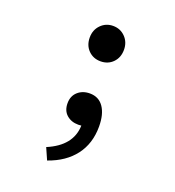

<svg xmlns="http://www.w3.org/2000/svg" viewBox="-134 -629 867 949"><g transform="rotate(20 300.0 -154.5)"><path d="M210 -430Q210 -470 236 -496.5Q262 -523 300 -523Q338 -523 364 -496.5Q390 -470 390 -430Q390 -389 364.5 -363Q339 -337 300 -337Q261 -337 235.5 -363Q210 -389 210 -430ZM220 214 193 153Q317 101 320 -6Q315 -5 304 -5Q267 -5 242.5 -26.5Q218 -48 218 -87Q218 -125 243 -147.5Q268 -170 306 -170Q353 -170 378.5 -133Q404 -96 404 -31Q404 58 356.5 120.5Q309 183 220 214Z"/></g></svg>

Font: TypoPRO Source Code Pro
Style: Regular
Weight: 500
Monospace: yes
Designer: Paul D. Hunt, Teo Tuominen
Foundry: Adobe Systems Incorporated
Version: Version 2.010;PS 1.0;hotconv 1.0.84;makeotf.lib2.5.63406